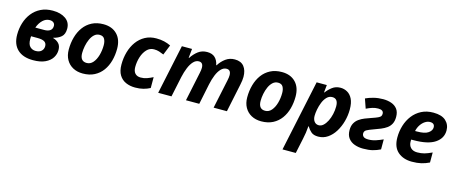

<svg xmlns="http://www.w3.org/2000/svg" viewBox="-46 -1183 4855 2050"><g transform="rotate(15 2381.0 -158.0)"><path d="M276.9 9.8Q165 9.8 104.5 -47.6Q43.9 -105 43.9 -210.9Q43.9 -279.3 63.2 -341.3Q82.5 -403.3 120.8 -451.9Q159.2 -500.5 215.8 -528.3Q272.5 -556.2 347.2 -556.2Q434.6 -556.2 489.3 -517.8Q543.9 -479.5 543.9 -409.2Q543.9 -347.7 510.5 -318.8Q477.1 -290 425.8 -277.8V-273.9Q461.4 -264.6 487.3 -238.8Q513.2 -212.9 513.2 -165Q513.2 -119.1 488 -79.3Q462.9 -39.6 410.6 -14.9Q358.4 9.8 276.9 9.8ZM211.9 -333H310.1Q352.1 -333 375.5 -350.1Q398.9 -367.2 398.9 -400.9Q398.9 -424.3 382.8 -437.3Q366.7 -450.2 340.8 -450.2Q298.3 -450.2 264.4 -417.7Q230.5 -385.3 211.9 -333ZM278.8 -92.8Q320.3 -92.8 342.8 -114Q365.2 -135.3 365.2 -168Q365.2 -200.2 341.6 -216.1Q317.9 -231.9 263.2 -231.9H191.9Q191.4 -224.6 191.2 -216.6Q190.9 -208.5 190.9 -201.2Q190.9 -142.6 216.3 -117.7Q241.7 -92.8 278.8 -92.8Z M826.2 9.8Q764.6 9.8 717.5 -15.6Q670.4 -41 643.8 -88.1Q617.2 -135.3 617.2 -200.2Q617.2 -272.5 635.3 -336.9Q653.3 -401.4 689.5 -450.7Q725.6 -500 780 -528.1Q834.5 -556.2 907.2 -556.2Q1002.4 -556.2 1058.3 -499Q1114.3 -441.9 1114.3 -339.8Q1114.3 -270.5 1097.2 -207.5Q1080.1 -144.5 1044.7 -95.7Q1009.3 -46.9 954.8 -18.6Q900.4 9.8 826.2 9.8ZM838.4 -109.9Q878.9 -109.9 907.5 -142.8Q936 -175.8 951.2 -228.5Q966.3 -281.2 966.3 -339.8Q966.3 -381.3 950.9 -408.7Q935.5 -436 896.5 -436Q862.8 -436 838.1 -413.6Q813.5 -391.1 797.4 -355.2Q781.2 -319.3 773.2 -278.3Q765.1 -237.3 765.1 -200.2Q765.1 -109.9 838.4 -109.9Z M1405.3 9.8Q1348.6 9.8 1302.5 -10.5Q1256.3 -30.8 1229.2 -75Q1202.1 -119.1 1202.1 -190.9Q1202.1 -264.6 1221.2 -330.6Q1240.2 -396.5 1277.3 -447.3Q1314.5 -498 1368.2 -527.1Q1421.9 -556.2 1491.2 -556.2Q1540 -556.2 1578.9 -546.9Q1617.7 -537.6 1651.4 -521L1606.4 -409.2Q1580.1 -420.4 1554.7 -428.7Q1529.3 -437 1497.1 -437Q1450.7 -437 1418 -402.3Q1385.3 -367.7 1368.2 -314.2Q1351.1 -260.7 1351.1 -203.1Q1351.1 -156.7 1373.3 -132.8Q1395.5 -108.9 1435.1 -108.9Q1472.2 -108.9 1503.9 -120.4Q1535.6 -131.8 1569.3 -148.9V-28.8Q1535.2 -10.7 1495.6 -0.5Q1456.1 9.8 1405.3 9.8Z M1659.2 0 1774.9 -545.9H1887.2L1877 -444.8H1881.3Q1913.1 -493.7 1954.6 -524.9Q1996.1 -556.2 2053.2 -556.2Q2109.4 -556.2 2140.4 -526.6Q2171.4 -497.1 2181.2 -444.8H2185.1Q2215.8 -493.7 2259 -524.9Q2302.2 -556.2 2358.9 -556.2Q2427.2 -556.2 2461.2 -513.7Q2495.1 -471.2 2495.1 -398.9Q2495.1 -361.8 2483.9 -311L2418.9 0H2272L2339.4 -318.8Q2347.2 -354 2347.2 -377Q2347.2 -437 2299.3 -437Q2265.6 -437 2238.5 -408.9Q2211.4 -380.9 2191.9 -333.3Q2172.4 -285.6 2160.2 -227.1L2113.3 0H1966.3L2033.2 -318.8Q2041 -354 2041 -377Q2041 -437 1993.2 -437Q1960 -437 1933.1 -408.4Q1906.2 -379.9 1886.5 -332Q1866.7 -284.2 1854 -226.1L1806.2 0Z M2798.8 9.8Q2737.3 9.8 2690.2 -15.6Q2643.1 -41 2616.5 -88.1Q2589.8 -135.3 2589.8 -200.2Q2589.8 -272.5 2607.9 -336.9Q2626 -401.4 2662.1 -450.7Q2698.2 -500 2752.7 -528.1Q2807.1 -556.2 2879.9 -556.2Q2975.1 -556.2 3031 -499Q3086.9 -441.9 3086.9 -339.8Q3086.9 -270.5 3069.8 -207.5Q3052.7 -144.5 3017.3 -95.7Q2981.9 -46.9 2927.5 -18.6Q2873 9.8 2798.8 9.8ZM2811 -109.9Q2851.6 -109.9 2880.1 -142.8Q2908.7 -175.8 2923.8 -228.5Q2939 -281.2 2939 -339.8Q2939 -381.3 2923.6 -408.7Q2908.2 -436 2869.1 -436Q2835.4 -436 2810.8 -413.6Q2786.1 -391.1 2770 -355.2Q2753.9 -319.3 2745.8 -278.3Q2737.8 -237.3 2737.8 -200.2Q2737.8 -109.9 2811 -109.9Z M3097.7 240.2 3264.6 -545.9H3377L3368.7 -462.9H3373Q3398.4 -498 3436.5 -527.1Q3474.6 -556.2 3527.8 -556.2Q3567.4 -556.2 3602.5 -536.6Q3637.7 -517.1 3659.7 -473.4Q3681.6 -429.7 3681.6 -356.9Q3681.6 -290.5 3663.8 -225.6Q3646 -160.6 3613 -107.4Q3580.1 -54.2 3533.4 -22.2Q3486.8 9.8 3428.7 9.8Q3378.4 9.8 3351.6 -13.2Q3324.7 -36.1 3304.7 -69.8H3300.8Q3297.9 -30.3 3293 3.2Q3288.1 36.6 3279.8 74.2L3244.6 240.2ZM3403.8 -108.9Q3431.2 -108.9 3454.3 -130.1Q3477.5 -151.4 3495.4 -186.8Q3513.2 -222.2 3522.9 -265.1Q3532.7 -308.1 3532.7 -351.1Q3532.7 -437 3468.8 -437Q3433.1 -437 3408 -411.1Q3382.8 -385.3 3366.9 -345.9Q3351.1 -306.6 3343.5 -265.9Q3335.9 -225.1 3335.9 -194.8Q3335.9 -156.2 3354.2 -132.6Q3372.6 -108.9 3403.8 -108.9Z M3924.3 9.8Q3874.5 9.8 3831.5 -5.4Q3788.6 -20.5 3762.2 -54.7Q3735.8 -88.9 3735.8 -145Q3735.8 -190.4 3752.7 -220.9Q3769.5 -251.5 3797.4 -271.2Q3825.2 -291 3858.9 -304.4Q3892.6 -317.9 3926.3 -329.1Q3974.6 -345.2 3997.1 -356Q4019.5 -366.7 4025.9 -377.4Q4032.2 -388.2 4032.2 -403.8Q4032.2 -445.8 3973.1 -445.8Q3939.5 -445.8 3908.2 -435.8Q3877 -425.8 3843.3 -409.2L3807.1 -513.2Q3844.7 -531.2 3894 -543.7Q3943.4 -556.2 3998 -556.2Q4048.3 -556.2 4089.6 -541.7Q4130.9 -527.3 4155.5 -494.9Q4180.2 -462.4 4180.2 -408.2Q4180.2 -362.3 4164.3 -331.8Q4148.4 -301.3 4120.6 -281.2Q4092.8 -261.2 4056.9 -246.6Q4021 -231.9 3981 -217.8Q3933.6 -201.2 3909.4 -187.7Q3885.3 -174.3 3885.3 -147.9Q3885.3 -127 3900.6 -113Q3916 -99.1 3955.1 -99.1Q3997.1 -99.1 4037.8 -112.8Q4078.6 -126.5 4114.3 -143.1V-32.2Q4072.8 -11.7 4030 -1Q3987.3 9.8 3924.3 9.8Z M4464.8 9.8Q4369.1 9.8 4309.1 -42.5Q4249 -94.7 4249 -201.2Q4249 -269.5 4268.6 -333.3Q4288.1 -397 4326.9 -447.3Q4365.7 -497.6 4422.6 -526.9Q4479.5 -556.2 4554.2 -556.2Q4646 -556.2 4691.7 -514.4Q4737.3 -472.7 4737.3 -407.2Q4737.3 -320.8 4659.7 -268.8Q4582 -216.8 4422.9 -216.8H4397.9Q4397.5 -210.9 4397.2 -206.5Q4397 -202.1 4397 -196.8Q4397 -152.8 4422.4 -127Q4447.8 -101.1 4494.1 -101.1Q4537.1 -101.1 4572.3 -110.8Q4607.4 -120.6 4655.3 -143.1V-32.2Q4612.3 -11.2 4567.9 -0.7Q4523.4 9.8 4464.8 9.8ZM4414.1 -315.9H4436Q4521 -315.9 4558.6 -342.3Q4596.2 -368.7 4596.2 -403.8Q4596.2 -450.2 4544.9 -450.2Q4517.6 -450.2 4490.7 -433.1Q4463.9 -416 4443.4 -385.7Q4422.9 -355.5 4414.1 -315.9Z"/></g></svg>

Font: Open Sans
Style: Bold Italic
Weight: 700
Italic angle: -12°
Designer: Monotype Design Team
Foundry: Monotype Imaging Inc.
Version: Version 3.003; ttfautohint (v1.8.4)